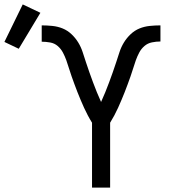

<svg xmlns="http://www.w3.org/2000/svg" viewBox="-158 -850 778 870"><path d="M259 0V-294Q249 -310 240 -327Q231 -344 223 -361.5Q215 -379 207.5 -397Q200 -415 193 -432.5Q186 -450 179.5 -468Q173 -486 166.5 -504Q160 -522 154.5 -540.5Q149 -559 142.5 -577Q136 -595 127 -612Q118 -629 103.5 -641.5Q89 -654 69.5 -657.5Q50 -661 31 -661V-735Q55 -735 79.5 -732.5Q104 -730 126 -721Q148 -712 166 -695Q184 -678 196.5 -657.5Q209 -637 216.5 -614Q224 -591 231.5 -568Q239 -545 247 -522.5Q255 -500 263.5 -477Q272 -454 281 -432Q290 -410 300 -388Q310 -410 319 -432Q328 -454 336.5 -477Q345 -500 353 -522.5Q361 -545 368.5 -568Q376 -591 383.5 -614Q391 -637 403.5 -657.5Q416 -678 434 -695Q452 -712 474 -721Q496 -730 520.5 -732.5Q545 -735 569 -735V-662Q550 -662 530.5 -658Q511 -654 496.5 -641.5Q482 -629 473 -612Q464 -595 457.5 -577Q451 -559 445.5 -540.5Q440 -522 433.5 -504Q427 -486 420.5 -468Q414 -450 407 -432.5Q400 -415 392.5 -397Q385 -379 377 -361.5Q369 -344 360 -327Q351 -310 341 -294V0ZM-73 -629 -138 -660 -55 -830 25 -792Z"/></svg>

Font: Iosevka Mono
Style: Regular
Weight: 400
Designer: Belleve Invis
Foundry: Belleve Invis
Version: Version 11.1.1